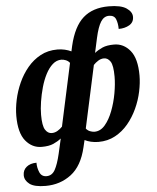

<svg xmlns="http://www.w3.org/2000/svg" viewBox="-64 -824 913 1116"><g transform="rotate(-5 392.5 -266.0)"><path d="M157 238Q91 238 63 216.5Q35 195 35 165Q35 135 57 117Q79 99 115 99Q115 129 126.5 155.5Q138 182 167 182Q199 182 216.5 150.5Q234 119 248 59L268 -29Q248 -13 222 -1.5Q196 10 154 10Q98 10 60 -36.5Q22 -83 22 -182Q22 -226 32.5 -275.5Q43 -325 64.5 -373Q86 -421 118.5 -460Q151 -499 194.5 -522.5Q238 -546 293 -546Q316 -546 337 -541Q358 -536 374 -528L381 -560Q407 -671 463 -720.5Q519 -770 612 -770Q683 -770 715.5 -748Q748 -726 748 -697Q748 -665 721.5 -649.5Q695 -634 659 -634Q659 -666 649.5 -690.5Q640 -715 609 -715Q580 -715 561.5 -686Q543 -657 529 -594L510 -507Q530 -523 556 -534.5Q582 -546 624 -546Q680 -546 718 -499.5Q756 -453 756 -354Q756 -311 745.5 -261Q735 -211 713 -163Q691 -115 658.5 -76Q626 -37 582.5 -13.5Q539 10 485 10Q462 10 441 5Q420 0 405 -8L395 34Q370 141 306 189.5Q242 238 157 238ZM219 -65Q237 -65 253 -74.5Q269 -84 281 -97L360 -462Q351 -474 337 -479.5Q323 -485 311 -485Q283 -485 260 -464.5Q237 -444 219.5 -410Q202 -376 190.5 -335Q179 -294 172.5 -252.5Q166 -211 166 -176Q166 -112 181 -88.5Q196 -65 219 -65ZM467 -51Q502 -51 528.5 -82Q555 -113 573.5 -161.5Q592 -210 601.5 -263Q611 -316 611 -360Q611 -426 596 -448.5Q581 -471 559 -471Q541 -471 525 -461Q509 -451 497 -438L418 -74Q427 -62 441 -56.5Q455 -51 467 -51Z"/></g></svg>

Font: Noto Serif SemiCondensed
Style: Bold Italic
Weight: 700
Width: 4
Italic angle: -12°
Designer: Monotype Design Team
Foundry: Monotype Imaging Inc.
Version: Version 2.014